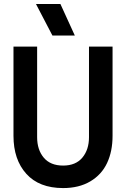

<svg xmlns="http://www.w3.org/2000/svg" viewBox="-20 -935 635 967"><path d="M546.9 -251Q546.9 -172.9 519.3 -114Q491.7 -55.2 434.8 -21.5Q377.9 12.2 297.9 12.2Q177.2 12.2 112.5 -59.6Q47.9 -131.3 47.9 -251V-700.2H167V-244.1Q167 -180.7 200.4 -140.9Q233.9 -101.1 297.9 -101.1Q361.3 -101.1 394.8 -141.1Q428.2 -181.2 428.2 -244.1V-700.2H546.9ZM161.1 -915H284.2L356.9 -755.9H244.1Z"/></svg>

Font: TASA Explorer SemiBold
Style: Regular
Weight: 600
Designer: Weizhong Zhang
Foundry: Local Remote
Version: Version 1.000;Glyphs 3.1.2 (3151)